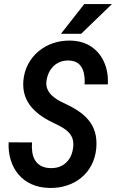

<svg xmlns="http://www.w3.org/2000/svg" viewBox="-20 -922 575 952"><path d="M342.3 -187.5Q345.7 -212.4 340.6 -230.7Q335.4 -249 323.2 -262.7Q311 -276.4 293.7 -287.1Q276.4 -297.9 255.4 -307.6Q220.7 -323.2 190.7 -343Q160.6 -362.8 138.2 -388.2Q115.7 -413.6 104.2 -446.3Q92.8 -479 95.7 -520.5Q99.6 -566.4 119.4 -603.8Q139.2 -641.1 171.1 -667.7Q203.1 -694.3 243.7 -708Q284.2 -721.7 329.1 -720.7Q391.6 -719.2 434.1 -689.7Q476.6 -660.2 497.3 -611.3Q518.1 -562.5 514.6 -503.4H399.4Q401.4 -532.2 395.8 -559.6Q390.1 -586.9 372.1 -604Q354 -621.1 319.8 -622.1Q289.6 -622.6 266.1 -609.4Q242.7 -596.2 228.5 -573Q214.4 -549.8 210.4 -520.5Q207.5 -498.5 214.6 -481.4Q221.7 -464.4 234.6 -451.2Q247.6 -438 264.6 -427.7Q281.7 -417.5 299.3 -409.7Q336.4 -392.6 366.9 -372.6Q397.5 -352.5 419.2 -326.4Q440.9 -300.3 450.9 -266.4Q460.9 -232.4 457.5 -188Q453.1 -141.1 433.8 -104Q414.6 -66.9 383.1 -41Q351.6 -15.1 310.8 -2Q270 11.2 224.1 9.8Q175.3 8.8 136.7 -8.5Q98.1 -25.9 72 -56.6Q45.9 -87.4 33.2 -128.2Q20.5 -168.9 22.9 -216.3L138.7 -215.8Q136.7 -190.4 140.1 -167.2Q143.6 -144 154.3 -126.7Q165 -109.4 184.1 -99.1Q203.1 -88.9 232.4 -88.4Q263.2 -87.9 286.4 -100.3Q309.6 -112.8 324 -135.3Q338.4 -157.7 342.3 -187.5ZM282.2 -754.4 397.9 -901.9H535.2L382.3 -754.4Z"/></svg>

Font: Roboto Condensed Medium
Style: Italic
Weight: 500
Italic angle: -12°
Designer: Christian Robertson
Foundry: Google
Version: Version 3.0; 2020